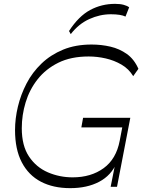

<svg xmlns="http://www.w3.org/2000/svg" viewBox="-20 -969 742 996"><path d="M344 7Q256 7 192 -26.5Q128 -60 93 -127Q58 -194 58 -294Q58 -354 73 -416.5Q88 -479 118 -536.5Q148 -594 195.5 -639.5Q243 -685 307.5 -711.5Q372 -738 455 -738Q506 -738 553 -727Q600 -716 638 -689Q676 -662 698 -612L671 -574Q648 -612 610 -634Q572 -656 528 -666Q484 -676 440 -676Q348 -676 282.5 -643.5Q217 -611 175 -557.5Q133 -504 113 -438Q93 -372 93 -304Q93 -213 130.5 -157Q168 -101 228.5 -75Q289 -49 357 -49Q452 -49 517.5 -96.5Q583 -144 601 -239L619 -333L641 -308H402L411 -358H656L587 0H554L584 -151L585 -124Q557 -59 494.5 -26Q432 7 344 7ZM347 -792 338 -808Q388 -885 447.5 -917Q507 -949 577 -949Q603 -949 621.5 -944Q640 -939 650 -931L631 -883Q619 -889 600 -892Q581 -895 555 -895Q498 -895 443 -870Q388 -845 347 -792Z"/></svg>

Font: Savate ExtraLight
Style: Italic
Weight: 200
Italic angle: -11°
Designer: Max Esnée
Foundry: Plomb Type
Version: Version 2.000